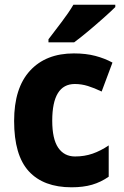

<svg xmlns="http://www.w3.org/2000/svg" viewBox="-20 -786 525 816"><path d="M284 10Q165 10 102.5 -58Q40 -126 40 -272Q40 -412 107.5 -485.5Q175 -559 294 -559Q345 -559 385 -548.5Q425 -538 458 -520L412 -397Q381 -412 353.5 -420.5Q326 -429 298 -429Q202 -429 202 -273Q202 -195 227.5 -158Q253 -121 299 -121Q339 -121 373.5 -133Q408 -145 442 -168V-35Q409 -12 371.5 -1Q334 10 284 10ZM470 -756Q452 -738 420.5 -710Q389 -682 355 -653.5Q321 -625 295 -606H186V-619Q211 -652 241.5 -692Q272 -732 292 -766H470Z"/></svg>

Font: Noto Sans Gurmukhi SemiCondensed ExtraBold
Style: Regular
Weight: 800
Width: 4
Designer: Jelle Bosma - Monotype Design Team
Foundry: Monotype Imaging Inc.
Version: Version 2.004; ttfautohint (v1.8.4.7-5d5b)